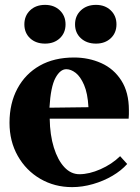

<svg xmlns="http://www.w3.org/2000/svg" viewBox="-20 -751 576 788"><path d="M276 17Q204 17 145.5 -17Q87 -51 53 -111Q19 -171 19 -247Q19 -327 51.5 -387.5Q84 -448 143 -481.5Q202 -515 284 -515Q344 -515 395.5 -492Q447 -469 478 -420.5Q509 -372 509 -299Q509 -292 509 -282Q509 -272 508 -264H184Q185 -197 201 -145.5Q217 -94 244 -65Q271 -36 306 -36Q346 -36 392.5 -56.5Q439 -77 473 -110L502 -78Q478 -51 441.5 -29.5Q405 -8 361.5 4.5Q318 17 276 17ZM252 -467Q227 -467 207.5 -431Q188 -395 183 -309L343 -311Q340 -368 325 -402.5Q310 -437 290.5 -452Q271 -467 252 -467ZM374 -572Q336 -572 312 -594Q288 -616 288 -651Q288 -686 312 -708.5Q336 -731 374 -731Q411 -731 434.5 -708.5Q458 -686 458 -651Q458 -616 434.5 -594Q411 -572 374 -572ZM165 -572Q127 -572 103.5 -594Q80 -616 80 -651Q80 -686 103.5 -708.5Q127 -731 165 -731Q202 -731 225.5 -708.5Q249 -686 249 -651Q249 -616 225.5 -594Q202 -572 165 -572Z"/></svg>

Font: Wittgenstein Extrabold
Style: Regular
Weight: 800
Designer: Jörg Drees
Foundry: Jörg Drees
Version: Version 1.303; ttfautohint (v1.8.4.7-5d5b)